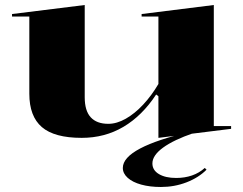

<svg xmlns="http://www.w3.org/2000/svg" viewBox="-20 -535 968 766"><path d="M306 15Q197 15 147 -28Q97 -71 97 -161V-469H28V-479L318 -515V-147Q318 -93 342 -67Q366 -41 412 -41Q446 -41 482 -61.5Q518 -82 551.5 -118Q585 -154 612 -200V-469H545V-479L833 -515V-32H902V-21L612 15V-151L603 -158Q547 -73 472.5 -29Q398 15 306 15ZM752 -4Q673 23 630.5 54Q588 85 588 117Q588 144 614 159.5Q640 175 683 175Q717 175 746 165Q775 155 797 135L804 142Q772 174 724 192.5Q676 211 622 211Q578 211 543.5 201.5Q509 192 489.5 174.5Q470 157 470 135Q470 94 539 57.5Q608 21 743 -10Z"/></svg>

Font: Kalnia SemiExpanded Medium
Style: Regular
Weight: 500
Width: 6
Designer: Frida Medrano
Foundry: Frida Medrano
Version: Version 1.105